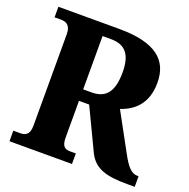

<svg xmlns="http://www.w3.org/2000/svg" viewBox="-127 -836 942 958"><g transform="rotate(20 344.0 -357.0)"><path d="M23 0H355V-56H327C300 -56 280 -62 280 -114V-308H334L438 -90C474 -15 541 0 650 0H688V-56H683C650 -56 627 -81 595 -140L486 -340C555 -363 617 -414 617 -526C617 -644 543 -714 345 -714H23V-658H58C80 -658 109 -651 109 -599V-114C109 -62 83 -56 58 -56H23ZM325 -369H280V-652H324C400 -652 436 -612 436 -515C436 -418 404 -369 325 -369Z"/></g></svg>

Font: Noto Serif Bengali SemiCondensed ExtraBold
Style: Regular
Weight: 800
Width: 4
Designer: Juan Bruce, Universal Thirst, Indian Type Foundry and the Monotype Design Team.
Foundry: Monotype Imaging Inc.
Version: Version 2.003